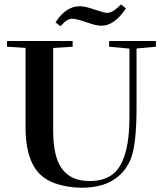

<svg xmlns="http://www.w3.org/2000/svg" viewBox="-20 -852 751 885"><path d="M447.8 -733.4Q422.4 -733.4 378.4 -749.5Q333 -765.6 311 -765.6Q288.6 -765.6 258.8 -731L235.8 -749Q284.2 -823.2 347.2 -823.2Q373 -823.2 415 -808.1Q462.9 -792.5 473.6 -792.5Q500 -792.5 537.6 -831.5L560.5 -813Q506.8 -733.4 447.8 -733.4ZM357.9 13.2Q313 13.2 269 3.2Q225.1 -6.8 195.3 -24.9Q97.7 -83 97.7 -265.1V-630.9L12.2 -636.7V-663.1H314.9V-636.7L225.1 -630.9V-248.5Q225.1 -127.9 266.6 -72.8Q308.1 -17.6 392.1 -17.6Q455.6 -17.6 495.1 -45.4Q534.7 -73.2 555.7 -139.6Q576.7 -206.1 576.7 -316.9V-627.9L482.9 -636.7V-663.1H698.7V-636.7L609.4 -628.4V-359.9Q609.4 -188 583.5 -121.1Q564.9 -74.2 530.5 -43.7Q496.1 -13.2 453.4 0Q410.6 13.2 357.9 13.2Z"/></svg>

Font: Elstob 18pt SemiBold
Style: Regular
Weight: 600
Designer: Peter S. Baker
Version: Version 1.015